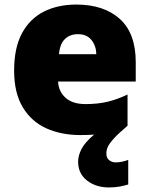

<svg xmlns="http://www.w3.org/2000/svg" viewBox="-20 -583 658 843"><path d="M447 91Q447 110 459 120Q471 130 488 130Q503 130 518 126.5Q533 123 543 119V227Q527 232 506 236Q485 240 458 240Q401 240 362 209.5Q323 179 323 127Q323 100 338 71Q353 42 393 8Q366 10 333 10Q249 10 183.5 -19.5Q118 -49 80 -112Q42 -175 42 -273Q42 -373 76.5 -437Q111 -501 172.5 -532Q234 -563 315 -563Q436 -563 506 -500Q576 -437 576 -310V-225H235Q237 -182 267.5 -154Q298 -126 356 -126Q408 -126 451 -136Q494 -146 540 -168V-31Q500 3 480 25Q460 47 453.5 61.5Q447 76 447 91ZM322 -433Q288 -433 265.5 -412Q243 -391 239 -345H403Q402 -382 381.5 -407.5Q361 -433 322 -433Z"/></svg>

Font: Noto Sans Black
Style: Regular
Weight: 900
Designer: Monotype Design Team
Foundry: Monotype Imaging Inc.
Version: Version 2.007